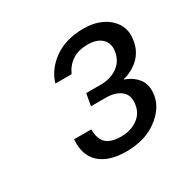

<svg xmlns="http://www.w3.org/2000/svg" viewBox="-94 -799 538 543"><g transform="rotate(-30 174.5 -528.0)"><path d="M173 -347Q117 -347 87.5 -373.5Q58 -400 62 -451H118Q118 -429 125.5 -415.5Q133 -402 147.5 -396.5Q162 -391 181 -391Q213 -391 235 -406.5Q257 -422 261 -449Q266 -478 248 -493Q230 -508 198 -508H150L157 -547H205Q236 -547 258.5 -562.5Q281 -578 286 -606Q291 -632 275.5 -648Q260 -664 229 -664Q198 -664 178 -650.5Q158 -637 148 -614H95Q107 -655 145.5 -682Q184 -709 241 -709Q293 -709 324 -680.5Q355 -652 347 -608Q342 -577 321 -556.5Q300 -536 269 -528L268 -527Q295 -518 310.5 -497.5Q326 -477 320 -443Q313 -405 273.5 -376Q234 -347 173 -347Z"/></g></svg>

Font: DM Sans 12pt Light
Style: Italic
Weight: 300
Italic angle: -10°
Version: Version 4.004;gftools[0.9.30]